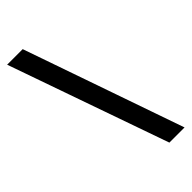

<svg xmlns="http://www.w3.org/2000/svg" viewBox="-288 -880 1056 1056"><g transform="rotate(-45 239.5 -352.0)"><path d="M344 115H462L137 -819H16Z"/></g></svg>

Font: Advent Pro
Style: Regular
Weight: 400
Designer: VivaRado, Andreas Kalpakidis
Foundry: VivaRado, Andreas Kalpakidis
Version: Version 3.000